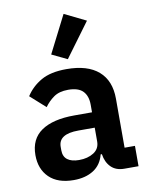

<svg xmlns="http://www.w3.org/2000/svg" viewBox="-90 -870 739 948"><g transform="rotate(-10 279.5 -396.5)"><path d="M458 0Q416 0 391.5 -24.5Q367 -49 361 -90H355Q342 -39 302 -13.5Q262 12 203 12Q123 12 80 -30Q37 -72 37 -142Q37 -223 95 -262.5Q153 -302 260 -302H349V-340Q349 -384 326 -408Q303 -432 252 -432Q207 -432 179.5 -412.5Q152 -393 133 -366L57 -434Q86 -479 134 -506.5Q182 -534 261 -534Q367 -534 422 -486Q477 -438 477 -348V-102H529V0ZM246 -81Q289 -81 319 -100Q349 -119 349 -156V-225H267Q167 -225 167 -161V-144Q167 -112 187.5 -96.5Q208 -81 246 -81ZM277 -581 200 -618 295 -805 403 -752Z"/></g></svg>

Font: IBM Plex Sans Thai SemiBold
Style: Regular
Weight: 600
Designer: Mike Abbink, Paul van der Laan, Pieter van Rosmalen, Ben Mitchell, Mark Frömberg
Foundry: Bold Monday
Version: Version 1.1